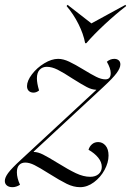

<svg xmlns="http://www.w3.org/2000/svg" viewBox="-42 -764 543 796"><path d="M357 -391V-392Q339 -392 318 -403Q297 -414 259 -438Q221 -463 197 -475Q173 -487 152 -487Q134 -487 122.5 -475Q111 -463 111 -439Q111 -419 120 -389Q109 -380 97 -380Q85 -380 77.5 -387Q70 -394 70 -407Q70 -429 90.5 -456Q111 -483 141.5 -501.5Q172 -520 199 -520Q220 -520 244.5 -508.5Q269 -497 305 -475Q336 -456 357 -445.5Q378 -435 395 -435Q417 -435 417 -461Q417 -480 401 -508Q415 -520 432 -520Q443 -520 450 -514Q457 -508 457 -497Q457 -482 441.5 -461Q426 -440 386 -403L98 -136V-134Q115 -134 136 -123.5Q157 -113 196 -89Q241 -61 272.5 -46Q304 -31 332 -31Q354 -31 367 -42.5Q380 -54 380 -72Q380 -92 365 -110.5Q350 -129 325 -143Q329 -157 339.5 -166Q350 -175 365 -175Q383 -175 395.5 -160.5Q408 -146 408 -119Q408 -90 391.5 -59.5Q375 -29 347.5 -8.5Q320 12 290 12Q263 12 234.5 -2Q206 -16 160 -45Q122 -69 101 -79.5Q80 -90 63 -90Q47 -90 37.5 -80Q28 -70 28 -50Q28 -26 41 2Q25 12 10 12Q-5 12 -13.5 5Q-22 -2 -22 -14Q-22 -28 -8 -47Q6 -66 44 -101ZM316 -585H311Q304 -623 283.5 -664Q263 -705 234 -739L238 -744L337 -667L478 -744L481 -739Q436 -704 391 -662Q346 -620 316 -585Z"/></svg>

Font: Nyght Serif Light Italic
Style: Regular
Weight: 300
Italic angle: -16°
Designer: Maksym Kobuzan
Version: Version 0.410